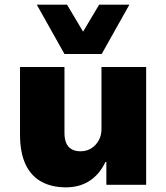

<svg xmlns="http://www.w3.org/2000/svg" viewBox="-20 -794 715 825"><path d="M263 11Q202 11 157.5 -13.5Q113 -38 89.5 -88.5Q66 -139 66 -216V-506H257V-223Q257 -197 264.5 -179.5Q272 -162 287.5 -153Q303 -144 326 -144Q352 -144 372 -156.5Q392 -169 404 -190.5Q416 -212 416 -238V-506H608V0H437V-98H433Q408 -45 365 -17Q322 11 263 11ZM257 -562 138 -774H268L337 -658L406 -774H536L417 -562Z"/></svg>

Font: Nunito Sans 7pt Black
Style: Regular
Weight: 900
Designer: Vernon Adams
Foundry: Vernon Adams
Version: Version 3.101;gftools[0.9.27]